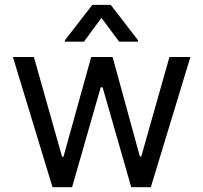

<svg xmlns="http://www.w3.org/2000/svg" viewBox="-20 -785 852 805"><path d="M200.2 0 34.2 -545.9H122.1L240.2 -127.9H246.1L362.3 -545.9H452.1L566.4 -128.9H572.3L690.4 -545.9H778.3L612.3 0H530.3L410.2 -418.9H402.3L282.2 0ZM479.5 -610.4 405.3 -710 332 -610.4H252V-616.2L367.2 -764.6H444.3L558.6 -616.2V-610.4Z"/></svg>

Font: Inter V
Style: 
Weight: 400
Designer: Rasmus Andersson
Foundry: rsms
Version: Version 4.000;git-a3f224843